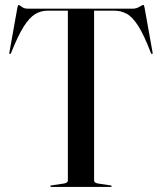

<svg xmlns="http://www.w3.org/2000/svg" viewBox="-20 -734 636 754"><path d="M88 -700H502Q515.5 -700 527.2 -707.2Q539 -714.5 543 -714.5Q544 -714.5 545 -713Q546 -711.5 547.5 -705L579 -529Q580.5 -522.5 577.5 -522Q574.5 -521 572.5 -526Q545.5 -597 522.5 -632.8Q499.5 -668.5 477 -680.2Q454.5 -692 430.5 -692H349.5V-26Q349.5 -15 367 -13L413.5 -6Q418.5 -5.5 418.5 -3Q418.5 0 414.5 0H181.5Q177.5 0 177.5 -3Q177.5 -5.5 182.5 -6L229 -13Q246.5 -15 246.5 -26V-692H165.5Q141 -692 118.5 -678.8Q96 -665.5 73.2 -629.8Q50.5 -594 23.5 -526Q21.5 -521 18.5 -522Q15.5 -522.5 17 -529L48.5 -705Q50 -711.5 51 -713Q52 -714.5 53 -714.5Q56 -714.5 65.5 -707.2Q75 -700 88 -700Z"/></svg>

Font: Fraunces144ptRegular
Style: Regular
Weight: 400
Version: Version 1.000;[0bf87f6ff]